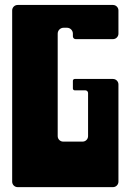

<svg xmlns="http://www.w3.org/2000/svg" viewBox="-20 -769 536 789"><path d="M290.8 -608.2H444.2C456.6 -608.2 466.7 -618.3 466.7 -630.7V-726.2C466.7 -738.5 456.6 -748.6 444.2 -748.6H52.5C40.1 -748.6 30 -738.5 30 -726.2V-22.5C30 -10.1 40 0 52.5 0H444.2C456.6 0 466.7 -10 466.7 -22.5V-422C466.7 -434.4 456.6 -444.5 444.2 -444.5H287C282.9 -444.5 279.5 -441.1 279.5 -437V-405.3C279.5 -401.2 282.9 -397.8 287 -397.8H330.7C336.9 -397.8 341.9 -392.8 341.9 -386.6V-209.6C341.9 -197.2 331.9 -187.1 319.5 -187.1H239.6C227.2 -187.1 217.1 -197.2 217.1 -209.6V-630.7C217.1 -644.1 228 -655 241.5 -655H255.2C268.6 -655 279.5 -644.1 279.5 -630.7V-619.5C279.5 -613.3 284.6 -608.2 290.8 -608.2Z"/></svg>

Font: Gridlock
Style: Regular
Weight: 400
Designer: Abhik Krishna Ghosh
Version: Version 001.000